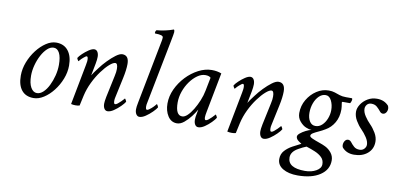

<svg xmlns="http://www.w3.org/2000/svg" viewBox="-80 -925 2922 1408"><g transform="rotate(10 1381.0 -221.0)"><path d="M186.5 4.9Q127.9 4.9 97.2 -33.2Q66.4 -71.3 66.4 -141.6Q66.4 -192.4 85.9 -242.7Q105.5 -293 137.2 -334Q168.9 -375 206.5 -399.9Q244.1 -424.8 281.2 -424.8Q338.9 -424.8 370.6 -384.8Q402.3 -344.7 402.3 -274.4Q402.3 -224.6 382.8 -174.8Q363.3 -125 331.5 -84.5Q299.8 -43.9 261.7 -19.5Q223.6 4.9 186.5 4.9ZM204.1 -35.2Q228.5 -35.2 251 -56.2Q273.4 -77.1 290.5 -111.8Q307.6 -146.5 317.9 -187Q328.1 -227.5 328.1 -266.6Q328.1 -324.2 312.5 -354.5Q296.9 -384.8 269.5 -384.8Q245.1 -384.8 222.2 -363.8Q199.2 -342.8 180.7 -308.1Q162.1 -273.4 151.4 -232.9Q140.6 -192.4 140.6 -154.3Q140.6 -97.7 158.7 -66.4Q176.8 -35.2 204.1 -35.2Z M737.3 5.9Q721.7 5.9 712.9 -8.3Q704.1 -22.5 704.1 -44.9Q704.1 -52.7 705.6 -65.4Q707 -78.1 710.9 -96.7L745.1 -257.8Q749 -274.4 750.5 -287.6Q752 -300.8 752 -310.5Q752 -352.5 733.4 -352.5Q717.8 -352.5 690.9 -329.1Q664.1 -305.7 634.8 -266.1Q605.5 -226.6 581.5 -177.2Q557.6 -127.9 545.9 -76.2L529.3 0Q517.6 3.9 499 3.9Q480.5 3.9 465.8 0L523.4 -300.8Q527.3 -318.4 527.8 -328.1Q528.3 -337.9 528.3 -339.8Q528.3 -364.3 518.6 -364.3Q514.6 -364.3 508.3 -359.9Q502 -355.5 494.1 -348.6Q481.4 -337.9 473.1 -328.1Q464.8 -318.4 464.8 -318.4Q462.9 -318.4 457.5 -327.6Q452.1 -336.9 452.1 -340.8Q460 -354.5 480.5 -374Q501 -393.6 524.4 -409.2Q547.9 -424.8 564.5 -424.8Q580.1 -424.8 588.9 -410.6Q597.7 -396.5 597.7 -374Q597.7 -353.5 591.8 -322.3L574.2 -232.4Q579.1 -241.2 589.8 -256.3Q600.6 -271.5 617.2 -293Q638.7 -322.3 668 -352.5Q697.3 -382.8 725.6 -403.8Q753.9 -424.8 773.4 -424.8Q822.3 -424.8 822.3 -360.4Q822.3 -338.9 818.8 -312Q815.4 -285.2 808.6 -253.9L776.4 -103.5Q773.4 -91.8 773.4 -79.1Q773.4 -54.7 783.2 -54.7Q791 -54.7 802.2 -63.5Q813.5 -72.3 824.7 -83.5Q835.9 -94.7 841.8 -101.6L847.7 -108.4Q849.6 -108.4 855 -99.1Q860.4 -89.8 860.4 -85.9Q852.5 -72.3 830.6 -50.3Q808.6 -28.3 783.2 -11.2Q757.8 5.9 737.3 5.9Z M974.6 5.9Q960 5.9 950.7 -8.3Q941.4 -22.5 941.4 -44.9Q941.4 -52.7 942.9 -65.9Q944.3 -79.1 948.2 -96.7L1040 -570.3Q1043 -585 1043 -597.7Q1043 -616.2 983.4 -616.2Q980.5 -616.2 980.5 -622.1Q980.5 -633.8 988.3 -641.6Q1021.5 -644.5 1052.7 -651.4Q1084 -658.2 1113.3 -668.9Q1119.1 -666 1119.1 -650.4Q1119.1 -644.5 1115.7 -626.5Q1112.3 -608.4 1106.4 -577.1L1013.7 -103.5Q1010.7 -91.8 1010.7 -79.1Q1010.7 -54.7 1020.5 -54.7Q1026.4 -54.7 1034.7 -60.1Q1043 -65.4 1051.8 -73.2Q1066.4 -85.9 1075.7 -97.2Q1085 -108.4 1085 -108.4Q1087.9 -108.4 1092.8 -99.1Q1097.7 -89.8 1097.7 -85.9Q1089.8 -72.3 1067.9 -50.3Q1045.9 -28.3 1020.5 -11.2Q995.1 5.9 974.6 5.9Z M1413.1 5.9Q1397.5 5.9 1388.7 -8.3Q1379.9 -22.5 1379.9 -44.9Q1379.9 -52.7 1381.3 -65.9Q1382.8 -79.1 1386.7 -96.7L1391.6 -122.1Q1378.9 -98.6 1356.4 -68.8Q1334 -39.1 1307.1 -17.1Q1280.3 4.9 1253.9 4.9Q1210.9 4.9 1186 -33.7Q1161.1 -72.3 1161.1 -127Q1161.1 -181.6 1185.5 -234.4Q1210 -287.1 1250.5 -330.1Q1291 -373 1340.8 -398.9Q1390.6 -424.8 1440.4 -424.8Q1479.5 -424.8 1511.7 -412.1L1455.1 -118.2Q1452.1 -101.6 1450.7 -93.3Q1449.2 -85 1449.2 -76.2Q1449.2 -54.7 1459 -54.7Q1466.8 -54.7 1478 -63.5Q1489.3 -72.3 1500.5 -83.5Q1511.7 -94.7 1517.6 -101.6L1523.4 -108.4Q1525.4 -108.4 1530.8 -99.1Q1536.1 -89.8 1536.1 -85.9Q1528.3 -72.3 1506.8 -50.3Q1485.4 -28.3 1460 -11.2Q1434.6 5.9 1413.1 5.9ZM1283.2 -51.8Q1301.8 -51.8 1322.3 -71.3Q1342.8 -90.8 1362.3 -123Q1381.8 -155.3 1397.5 -193.4Q1413.1 -231.4 1419.9 -267.6L1439.5 -367.2Q1427.7 -379.9 1399.4 -379.9Q1370.1 -379.9 1340.8 -359.4Q1311.5 -338.9 1287.1 -305.2Q1262.7 -271.5 1248 -230Q1233.4 -188.5 1233.4 -147.5Q1233.4 -51.8 1283.2 -51.8Z M1900.4 5.9Q1884.8 5.9 1876 -8.3Q1867.2 -22.5 1867.2 -44.9Q1867.2 -52.7 1868.7 -65.4Q1870.1 -78.1 1874 -96.7L1908.2 -257.8Q1912.1 -274.4 1913.6 -287.6Q1915 -300.8 1915 -310.5Q1915 -352.5 1896.5 -352.5Q1880.9 -352.5 1854 -329.1Q1827.1 -305.7 1797.9 -266.1Q1768.6 -226.6 1744.6 -177.2Q1720.7 -127.9 1709 -76.2L1692.4 0Q1680.7 3.9 1662.1 3.9Q1643.6 3.9 1628.9 0L1686.5 -300.8Q1690.4 -318.4 1690.9 -328.1Q1691.4 -337.9 1691.4 -339.8Q1691.4 -364.3 1681.6 -364.3Q1677.7 -364.3 1671.4 -359.9Q1665 -355.5 1657.2 -348.6Q1644.5 -337.9 1636.2 -328.1Q1627.9 -318.4 1627.9 -318.4Q1626 -318.4 1620.6 -327.6Q1615.2 -336.9 1615.2 -340.8Q1623 -354.5 1643.6 -374Q1664.1 -393.6 1687.5 -409.2Q1710.9 -424.8 1727.5 -424.8Q1743.2 -424.8 1752 -410.6Q1760.7 -396.5 1760.7 -374Q1760.7 -353.5 1754.9 -322.3L1737.3 -232.4Q1742.2 -241.2 1752.9 -256.3Q1763.7 -271.5 1780.3 -293Q1801.8 -322.3 1831.1 -352.5Q1860.4 -382.8 1888.7 -403.8Q1917 -424.8 1936.5 -424.8Q1985.4 -424.8 1985.4 -360.4Q1985.4 -338.9 1981.9 -312Q1978.5 -285.2 1971.7 -253.9L1939.5 -103.5Q1936.5 -91.8 1936.5 -79.1Q1936.5 -54.7 1946.3 -54.7Q1954.1 -54.7 1965.3 -63.5Q1976.6 -72.3 1987.8 -83.5Q1999 -94.7 2004.9 -101.6L2010.7 -108.4Q2012.7 -108.4 2018.1 -99.1Q2023.4 -89.8 2023.4 -85.9Q2015.6 -72.3 1993.7 -50.3Q1971.7 -28.3 1946.3 -11.2Q1920.9 5.9 1900.4 5.9Z M2191.4 227.5Q2124 227.5 2081.5 202.1Q2039.1 176.8 2039.1 131.8Q2039.1 94.7 2062 69.3Q2085 43.9 2118.2 25.9Q2151.4 7.8 2179.7 -5.9L2162.1 -17.6Q2137.7 -33.2 2137.7 -52.7Q2137.7 -64.5 2154.3 -78.1Q2170.9 -91.8 2193.8 -103.5Q2216.8 -115.2 2235.4 -119.1Q2215.8 -119.1 2193.4 -128.9Q2168.9 -138.7 2147 -164.6Q2125 -190.4 2125 -225.6Q2125 -280.3 2151.9 -325.7Q2178.7 -371.1 2220.7 -398.4Q2262.7 -425.8 2309.6 -425.8Q2335.9 -425.8 2355 -419.4Q2374 -413.1 2394 -406.2Q2414.1 -399.4 2442.4 -399.4H2484.4Q2490.2 -399.4 2490.2 -391.6Q2490.2 -384.8 2486.8 -375Q2483.4 -365.2 2479.5 -361.3H2424.8Q2418.9 -361.3 2418.9 -355.5Q2424.8 -320.3 2424.8 -304.7Q2424.8 -248 2400.4 -206.1Q2376 -164.1 2335.9 -141.6Q2313.5 -127.9 2289.6 -117.2Q2265.6 -106.4 2249.5 -96.7Q2233.4 -86.9 2233.4 -75.2Q2233.4 -66.4 2255.4 -56.6Q2277.3 -46.9 2306.2 -37.1Q2335 -27.3 2354.5 -17.6Q2381.8 -3.9 2400.9 20.5Q2419.9 44.9 2419.9 76.2Q2419.9 145.5 2357.9 186.5Q2295.9 227.5 2191.4 227.5ZM2257.8 -152.3Q2285.2 -152.3 2306.6 -172.4Q2328.1 -192.4 2340.3 -223.6Q2352.5 -254.9 2352.5 -287.1Q2352.5 -326.2 2336.9 -357.4Q2321.3 -388.7 2293.9 -388.7Q2266.6 -388.7 2244.6 -367.2Q2222.7 -345.7 2210.4 -312Q2198.2 -278.3 2198.2 -241.2Q2198.2 -203.1 2213.9 -177.7Q2229.5 -152.3 2257.8 -152.3ZM2239.3 185.5Q2287.1 185.5 2322.3 165.5Q2357.4 145.5 2357.4 115.2Q2357.4 84 2337.4 64.5Q2317.4 44.9 2286.1 31.7Q2254.9 18.6 2220.7 7.8Q2202.1 15.6 2193.8 19.5Q2185.5 23.4 2166 34.2Q2111.3 63.5 2111.3 107.4Q2111.3 185.5 2239.3 185.5Z M2572.3 5.9Q2516.6 5.9 2484.4 -31.2Q2479.5 -39.1 2479.5 -49.8Q2479.5 -67.4 2488.8 -81.1Q2498 -94.7 2512.7 -94.7Q2526.4 -94.7 2537.1 -81.1Q2547.9 -66.4 2564 -51.8Q2580.1 -37.1 2606.4 -37.1Q2627.9 -37.1 2641.1 -51.3Q2654.3 -65.4 2654.3 -82Q2654.3 -107.4 2635.3 -136.2Q2616.2 -165 2593.8 -187.5Q2571.3 -210 2552.2 -242.2Q2533.2 -274.4 2533.2 -307.6Q2533.2 -335 2551.3 -362.8Q2569.3 -390.6 2600.1 -409.2Q2630.9 -427.7 2668.9 -427.7Q2724.6 -427.7 2756.8 -390.6Q2761.7 -377.9 2761.7 -370.1Q2761.7 -352.5 2752.4 -339.8Q2743.2 -327.1 2728.5 -327.1Q2714.8 -327.1 2704.1 -341.8Q2693.4 -355.5 2677.2 -370.1Q2661.1 -384.8 2634.8 -384.8Q2614.3 -384.8 2602.5 -371.1Q2590.8 -357.4 2590.8 -339.8Q2590.8 -314.5 2609.9 -285.6Q2628.9 -256.8 2651.4 -234.4Q2673.8 -211.9 2692.9 -179.7Q2711.9 -147.5 2711.9 -114.3Q2711.9 -60.5 2672.9 -27.3Q2633.8 5.9 2572.3 5.9Z"/></g></svg>

Font: Crimson Text
Style: Italic
Weight: 400
Italic angle: -11°
Designer: Sebastian Kosch
Foundry: Sebastian Kosch
Version: Version 1.100; ttfautohint (v1.8.4)